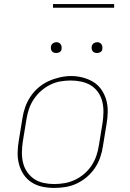

<svg xmlns="http://www.w3.org/2000/svg" viewBox="-20 -914 640 942"><path d="M246 8Q216 8 187.5 2Q159 -4 135.5 -19Q112 -34 96.5 -57Q81 -80 73.5 -107.5Q66 -135 66.5 -164.5Q67 -194 72 -223L90 -333Q94 -361 103.5 -388Q113 -415 129.5 -440Q146 -465 169 -484.5Q192 -504 218.5 -516Q245 -528 273.5 -534.5Q302 -541 329 -541Q358 -541 386.5 -533.5Q415 -526 438.5 -511.5Q462 -497 478 -473.5Q494 -450 501.5 -423Q509 -396 508.5 -366Q508 -336 503 -307L485 -197Q481 -169 471.5 -141.5Q462 -114 445.5 -89.5Q429 -65 406 -45.5Q383 -26 356.5 -13.5Q330 -1 301.5 3.5Q273 8 246 8ZM246 -11Q271 -11 297 -15.5Q323 -20 347.5 -31.5Q372 -43 393 -61Q414 -79 429 -101.5Q444 -124 452.5 -149Q461 -174 465 -200L483 -310Q487 -336 487.5 -363Q488 -390 482 -415Q476 -440 461.5 -461Q447 -482 426 -495Q405 -508 379 -513.5Q353 -519 327 -519Q301 -519 275.5 -514.5Q250 -510 226 -498Q202 -486 181.5 -468Q161 -450 146 -427.5Q131 -405 122.5 -380.5Q114 -356 110 -330L92 -220Q88 -194 87.5 -167.5Q87 -141 93 -116Q99 -91 113 -70.5Q127 -50 147.5 -36Q168 -22 194 -16.5Q220 -11 246 -11ZM456 -654Q450 -654 444 -656Q438 -658 434.5 -663Q431 -668 430 -674Q429 -680 430 -686Q431 -691 433.5 -695Q436 -699 439.5 -701.5Q443 -704 447.5 -705.5Q452 -707 456 -707Q463 -707 468.5 -704.5Q474 -702 477.5 -697Q481 -692 482 -686Q483 -680 482 -674Q482 -669 479.5 -665Q477 -661 473 -658.5Q469 -656 465 -655Q461 -654 456 -654ZM256 -654Q250 -654 244 -656Q238 -658 234.5 -663Q231 -668 230 -674Q229 -680 230 -686Q231 -691 233.5 -695Q236 -699 239.5 -701.5Q243 -704 247.5 -705.5Q252 -707 256 -707Q263 -707 268.5 -704.5Q274 -702 277.5 -697Q281 -692 282 -686Q283 -680 282 -674Q282 -669 279.5 -665Q277 -661 273 -658.5Q269 -656 265 -655Q261 -654 256 -654ZM240 -876V-894H540V-876Z"/></svg>

Font: Iosevka Curly Thin Extended
Style: Italic
Weight: 100
Width: 7
Italic angle: -9°
Monospace: yes
Designer: Belleve Invis
Foundry: Belleve Invis
Version: Version 11.1.0; ttfautohint (v1.8.3)